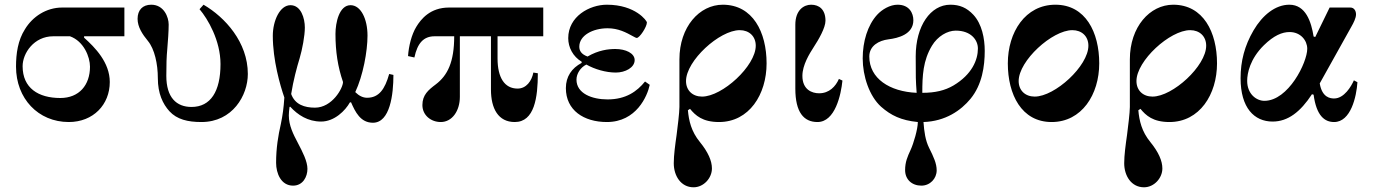

<svg xmlns="http://www.w3.org/2000/svg" viewBox="-20 -506 5826 815"><path d="M48 -223C48 -88 142 12 272 12C376 12 446 -62 446 -158C446 -241 383 -305 337 -346V-352H508V-474H244C176 -474 118 -435 86 -382C56 -335 48 -279 48 -223ZM76 -225C76 -280 124 -352 206 -352H277C336 -331 362 -264 362 -223C362 -145 316 -90 236 -90C143 -90 76 -132 76 -225Z M564 -426C564 -391 585 -360 608 -332C636 -298 650 -235 650 -174C650 -109 671 -65 699 -34C731 1 777 12 835 12C967 12 1032 -101 1032 -192C1032 -327 935 -433 844 -486L827 -467C862 -426 916 -334 916 -234C916 -118 874 -52 793 -52C729 -52 686 -92 686 -184C686 -234 687 -264 690 -297C693 -331 696 -374 696 -402C696 -433 676 -486 622 -486C585 -486 564 -463 564 -426Z M1138 -354C1138 -251 1169 -144 1187 -92C1184 -47 1180 -18 1172 21C1161 69 1152 122 1152 185C1152 230 1173 282 1224 282C1266 282 1285 244 1285 211C1285 179 1265 140 1244 100C1225 64 1206 27 1206 -16C1206 -24 1207 -38 1209 -52L1212 -53C1244 -18 1287 10 1343 10C1400 10 1446 -37 1465 -71L1470 -72C1488 -31 1510 15 1563 15C1636 15 1650 -106 1650 -188L1632 -192C1614 -128 1589 -91 1538 -91C1521 -91 1504 -99 1488 -115C1521 -185 1540 -288 1540 -355C1540 -425 1512 -484 1468 -484C1420 -484 1404 -410 1404 -362C1404 -287 1414 -222 1436 -158C1436 -132 1390 -49 1317 -49C1273 -49 1232 -62 1216 -107C1225 -164 1240 -220 1252 -259C1263 -296 1274 -354 1274 -389C1274 -428 1258 -484 1213 -484C1168 -484 1138 -418 1138 -354Z M1712 -268 1739 -262C1752 -323 1778 -352 1825 -352H1908C1908 -243 1880 -186 1830 -148C1798 -124 1773 -103 1773 -60C1773 -17 1809 12 1851 12C1899 12 1932 -35 1932 -95V-352H2064V-126C2064 -45 2095 12 2165 12C2249 12 2263 -93 2263 -195L2244 -198C2237 -162 2214 -130 2177 -130C2122 -130 2092 -176 2092 -258V-352H2286V-474H1886C1806 -474 1767 -425 1747 -392C1727 -359 1715 -311 1712 -268Z M2382 -132C2382 -38 2458 12 2556 12C2681 12 2728 -98 2738 -146L2718 -160C2684 -118 2637 -84 2559 -84C2493 -84 2427 -109 2427 -168C2427 -193 2444 -220 2469 -232C2504 -212 2552 -198 2594 -198C2634 -198 2674 -219 2674 -251C2674 -280 2636 -298 2592 -298C2562 -298 2520 -293 2474 -266C2447 -276 2439 -291 2439 -308C2439 -356 2497 -386 2559 -386C2605 -386 2638 -368 2667 -352C2674 -348 2680 -345 2683 -345C2695 -345 2726 -392 2726 -411C2726 -417 2678 -486 2556 -486C2482 -486 2392 -436 2392 -344C2392 -305 2412 -266 2449 -244V-239C2407 -217 2382 -181 2382 -132Z M2892 -162C2892 -248 3034 -378 3120 -378C3160 -378 3188 -352 3188 -312C3188 -226 3046 -96 2960 -96C2920 -96 2892 -122 2892 -162ZM2840 187C2840 240 2870 289 2924 289C2967 289 3002 250 3002 209C3002 177 2986 140 2951 97C2914 52 2904 6 2900 -38L2909 -44C2932 -16 2962 12 3032 12C3160 12 3234 -105 3234 -237C3234 -369 3176 -486 3048 -486C2949 -486 2864 -392 2864 -254V-52C2864 -28 2856 36 2852 67C2846 109 2840 153 2840 187Z M3356 -130C3356 -29 3392 12 3450 12C3525 12 3550 -104 3556 -164L3541 -171C3527 -139 3500 -110 3457 -110C3427 -110 3386 -125 3386 -184C3386 -230 3416 -278 3434 -306C3455 -338 3484 -388 3484 -418C3484 -466 3457 -486 3423 -486C3392 -486 3356 -463 3356 -401Z M3642 -258C3642 -183 3670 -98 3720 -53C3762 -16 3805 5 3876 12C3876 42 3858 103 3845 131C3832 159 3822 182 3822 216C3822 256 3851 282 3891 282C3928 282 3956 252 3956 217C3956 188 3943 160 3924 122C3908 90 3903 53 3900 12C3993 9 4059 -37 4100 -87C4149 -147 4160 -225 4160 -290C4160 -343 4148 -404 4112 -443C4084 -473 4054 -486 4014 -486C3930 -486 3867 -396 3867 -267C3867 -175 3867 -168 3871 -112C3756 -117 3670 -173 3670 -266C3670 -312 3711 -334 3751 -339C3792 -344 3857 -360 3857 -420C3857 -450 3840 -486 3790 -486C3758 -486 3724 -466 3703 -443C3663 -399 3642 -330 3642 -258ZM3895 -112C3895 -185 3898 -249 3936 -312C3960 -352 4001 -376 4037 -376C4101 -376 4131 -337 4131 -300C4131 -252 4106 -190 4027 -143C3991 -122 3950 -112 3895 -112Z M4304 -162C4304 -248 4446 -378 4532 -378C4572 -378 4600 -352 4600 -312C4600 -226 4458 -96 4372 -96C4332 -96 4304 -122 4304 -162ZM4258 -237C4258 -105 4316 12 4444 12C4572 12 4646 -105 4646 -237C4646 -369 4588 -486 4460 -486C4332 -486 4258 -369 4258 -237Z M4804 -162C4804 -248 4946 -378 5032 -378C5072 -378 5100 -352 5100 -312C5100 -226 4958 -96 4872 -96C4832 -96 4804 -122 4804 -162ZM4752 187C4752 240 4782 289 4836 289C4879 289 4914 250 4914 209C4914 177 4898 140 4863 97C4826 52 4816 6 4812 -38L4821 -44C4844 -16 4874 12 4944 12C5072 12 5146 -105 5146 -237C5146 -369 5088 -486 4960 -486C4861 -486 4776 -392 4776 -254V-52C4776 -28 4768 36 4764 67C4758 109 4752 153 4752 187Z M5246 -174C5246 -48 5304 10 5382 10C5447 10 5500 -31 5549 -106L5556 -104C5568 -14 5603 12 5643 12C5714 12 5738 -96 5742 -157L5727 -165C5716 -140 5686 -88 5643 -88C5628 -88 5592 -91 5582 -152L5717 -394C5725 -408 5736 -429 5736 -445C5736 -460 5728 -474 5712 -474H5624L5563 -349L5556 -351C5546 -413 5523 -486 5453 -486C5394 -486 5339 -442 5301 -377C5263 -312 5246 -246 5246 -174ZM5274 -163C5274 -195 5286 -256 5345 -314C5387 -355 5422 -370 5454 -370C5501 -370 5529 -334 5529 -299C5529 -241 5449 -78 5347 -78C5314 -78 5274 -106 5274 -163Z"/></svg>

Font: Old Standard
Style: Bold
Weight: 700
Designer: Alexey Kryukov <alexios@thessalonica.org.ru>
Version: Version 2.0.2